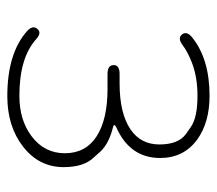

<svg xmlns="http://www.w3.org/2000/svg" viewBox="-54 -526 593 525"><g transform="rotate(90 242.5 -263.5)"><path d="M243 13Q126 13 65 -41Q48 -57 59 -69Q69 -82 87 -66Q138 -20 242 -20Q308 -20 352 -53Q399 -88 399 -144.5Q399 -201 353 -231Q307 -261 223 -261H182Q158 -261 158 -278Q158 -294 182 -294H208Q290 -294 334 -324Q375 -352 375 -403Q375 -454 347 -475Q337 -482 327 -489Q301 -507 242 -507Q191 -507 152 -492Q121 -480 103 -466Q84 -452 74 -465Q64 -478 83 -493Q142 -540 242 -540Q315 -540 362 -506Q412 -469 412 -405Q412 -322 328 -285Q322 -282 322 -279.5Q322 -277 328 -276Q372 -265 394 -242Q402 -233 410 -224Q437 -197 437 -141Q437 -74 381.5 -30.5Q326 13 243 13Z"/></g></svg>

Font: Resource Han Rounded JP ExtraLight
Style: Regular
Weight: 250
Designer: Cyano Hao (round all glyphs); Ryoko NISHIZUKA 西塚涼子 (kana, bopomofo & ideographs); Paul D. Hunt (Latin, Greek & Cyrillic)
Foundry: Cyano Hao
Version: 0.990